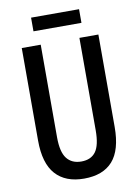

<svg xmlns="http://www.w3.org/2000/svg" viewBox="-95 -924 723 997"><g transform="rotate(-10 267.0 -425.5)"><path d="M469 -227Q469 -105 418 -47.5Q367 10 267 10Q169 10 117 -48Q65 -106 65 -226V-714H165V-226Q165 -148 191.5 -114Q218 -80 268 -80Q319 -80 344 -114Q369 -148 369 -227V-714H469ZM393 -861V-789H140V-861Z"/></g></svg>

Font: Noto Sans Lao UI ExtCond Med
Style: Regular
Weight: 500
Width: 2
Designer: Monotype Design Team
Foundry: Monotype Imaging Inc.
Version: Version 2.000; ttfautohint (v1.8.4.7-5d5b)